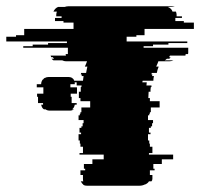

<svg xmlns="http://www.w3.org/2000/svg" viewBox="-154 -591 637 611"><path d="M280 -474H249V-459H442V-454H382V-449H333V-444H303V-439H445V-423Q445 -420 444 -419H437Q437 -418 436.5 -417Q436 -416 436 -414H387L384 -409H389Q388 -407 385 -404H377Q373 -400 370 -399H398Q392 -396 385 -396H350Q349 -392 347 -388Q345 -384 343 -379H351Q347 -370 345 -359H329Q329 -358 328.5 -357Q328 -356 328 -354H331Q331 -353 330.5 -352Q330 -351 330 -349H336Q335 -345 334.5 -341.5Q334 -338 334 -334H300Q300 -333 299.5 -332Q299 -331 299 -329H313L312 -319H328V-314H326Q325 -310 325 -306.5Q325 -303 325 -299H319Q319 -294 318.5 -289Q318 -284 318 -279H323V-269H354V-249H326V-234H323V-229H321V-224H317V-209H333V-199H330V-189H326V-184H320V-169H325V-164H317V-144H321V-134H323V-124H331V-104H320V-99H397V-84H361V-69H334V-54H338V-49H323V-34H331V-22Q331 -17 328 -14H320Q317 -8 308 -4H307Q299 0 290 0H123Q114 0 110 -4H111Q108 -6 106.5 -8.5Q105 -11 103 -14H111Q110 -16 110 -22V-34H102V-49H117V-54H113V-69H140V-84H176V-99H99V-104H110V-124H102V-134H100V-144H96V-164H104V-169H99V-184H105V-189H109V-199H112V-209H96V-224H100V-229H102V-234H105V-249H133V-269H102V-279H97V-299H103V-314H105Q105 -317 106 -319H90V-329H76Q76 -332 77 -334H110Q111 -338 111 -341.5Q111 -345 112 -349H106V-354H103Q104 -356 104 -359H120Q121 -364 122 -369.5Q123 -375 124 -379H116Q118 -384 120 -388Q122 -392 123 -396H56Q50 -396 44 -399H16Q14 -400 10 -404H18Q15 -407 14 -409H9Q7 -413 7 -414H56Q55 -416 55 -419H62V-439H-80V-444H-50V-449H-1V-454H59V-459H-134V-474H-103V-479H-77V-499H80V-519H48V-524H21V-534H42V-539H25V-544Q25 -548 27 -554H16Q21 -565 31 -569H52Q58 -571 63 -571H392Q396 -571 402 -569H380Q392 -564 395 -554H406Q408 -548 408 -544V-539H425V-534H404V-524H431V-519H463V-499H306V-479H280ZM91 -293H71V-283H74V-263H90V-258H84Q82 -247 75 -243H81Q76 -239 68 -239H5Q-4 -239 -9 -243H-14Q-21 -247 -23 -258H-17V-263H-33V-283H-36V-293H-16V-313H-37V-323H-23V-324Q-23 -331 -18 -338H-17Q-15 -341 -12 -343H-11Q-6 -346 1 -346H64Q70 -346 76 -343H75Q77 -342 81 -338H80Q84 -333 84 -324V-323H70V-313H91Z"/></svg>

Font: Rubik Glitch
Style: Regular
Weight: 400
Designer: Hubert and Fischer, NaN
Foundry: Hubert and Fischer, NaN
Version: Version 2.200